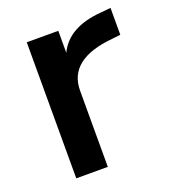

<svg xmlns="http://www.w3.org/2000/svg" viewBox="-107 -634 637 715"><g transform="rotate(-20 211.0 -276.5)"><path d="M74.2 0V-539.1H199.2V-452.1Q240.2 -538.1 369.1 -548.8L411.1 -552.7V-446.3L377 -442.4Q199.2 -425.8 199.2 -301.8V0Z"/></g></svg>

Font: Min Sans SemiBold
Style: Regular
Weight: 600
Designer: Jinseong-Kim, NotoSansCJK, Nunito
Foundry: Jinseong-Kim
Version: Version 1.400;Glyphs 3.1.2 (3151)